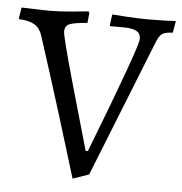

<svg xmlns="http://www.w3.org/2000/svg" viewBox="-58 -695 719 760"><g transform="rotate(5 301.0 -315.5)"><path d="M-7 -593 -9 -597 -2 -640Q11 -640 46.5 -638.5Q82 -637 114 -637Q147 -637 197.5 -641.5Q248 -646 264 -648L267 -641L263 -602Q209 -598 191.5 -590Q174 -582 174 -560Q174 -540 227 -352.5Q280 -165 300 -97H309Q475 -525 475 -557Q475 -578 459 -587.5Q443 -597 406 -597H354L352 -601L358 -644Q371 -643 415.5 -640Q460 -637 501 -637Q538 -637 569.5 -638Q601 -639 611 -640L603 -593Q572 -592 560 -583Q548 -574 537 -545L322 -5L258 17Q243 -33 190.5 -203Q138 -373 85 -536Q76 -565 54 -578.5Q32 -592 -7 -593Z"/></g></svg>

Font: Sahitya
Style: Regular
Weight: 400
Designer: Juan Pablo del Peral
Foundry: Juan Pablo del Peral (http://www.huertatipografica.com)
Version: Version 1.001;PS 001.000;hotconv 1.0.70;makeotf.lib2.5.58329